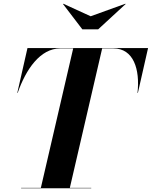

<svg xmlns="http://www.w3.org/2000/svg" viewBox="-20 -1007 812 1027"><path d="M465 -920 318.5 -987 317 -985.5 420.5 -850H505L652 -985.5L650.5 -987ZM93 -2V0H468V-2H353.5L526.5 -748H587C694 -748 729.5 -637 715.5 -510H717.5L772 -750H127L72.5 -510H74.5C118.5 -636 195 -748 302 -748H371.5L198.5 -2Z"/></svg>

Font: Bodoni* 96pt
Style: Bold Italic
Weight: 700
Italic angle: -13°
Version: Version 2.3